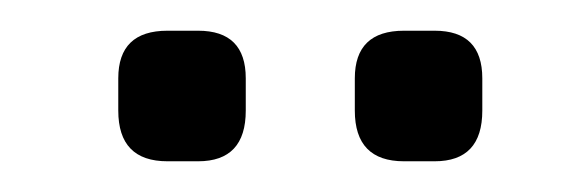

<svg xmlns="http://www.w3.org/2000/svg" viewBox="-20 -669 378 125"><path d="M89 -564Q57 -564 57 -597V-618Q57 -649 89 -649H109Q140 -649 140 -618V-597Q140 -564 109 -564ZM243 -564Q211 -564 211 -597V-618Q211 -649 243 -649H263Q294 -649 294 -618V-597Q294 -564 263 -564Z"/></svg>

Font: Jura Medium
Style: Regular
Weight: 500
Designer: Daniel Johnson, Alexei Vanyashin
Foundry: Daniel Johnson
Version: Version 5.103